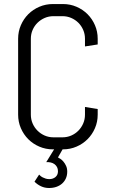

<svg xmlns="http://www.w3.org/2000/svg" viewBox="-20 -730 564 951"><path d="M248 9.8H242.2Q206.5 9.8 175 -3.7Q143.6 -17.1 120.1 -40.5Q96.7 -64 83.3 -95.2Q69.8 -126.5 69.8 -162.1V-538.1Q69.8 -573.7 83.3 -605Q96.7 -636.2 120.1 -659.7Q143.6 -683.1 175 -696.5Q206.5 -710 242.2 -710H292Q327.6 -710 358.9 -696.5Q390.1 -683.1 413.6 -659.7Q437 -636.2 450.4 -605Q463.9 -573.7 463.9 -538.1V-509.8L400.9 -500V-538.1Q400.9 -561.5 392.1 -581.8Q383.3 -602.1 368.2 -617.2Q353 -632.3 332.8 -641.1Q312.5 -649.9 289.1 -649.9H245.1Q221.7 -649.9 201.4 -641.1Q181.2 -632.3 165.8 -617.2Q150.4 -602.1 141.6 -581.8Q132.8 -561.5 132.8 -538.1V-162.1Q132.8 -138.7 141.6 -118.4Q150.4 -98.1 165.8 -82.8Q181.2 -67.4 201.4 -58.6Q221.7 -49.8 245.1 -49.8H289.1Q312.5 -49.8 332.8 -58.6Q353 -67.4 368.2 -82.8Q383.3 -98.1 392.1 -118.4Q400.9 -138.7 400.9 -162.1V-200.2L463.9 -189.9V-162.1Q463.9 -126.5 450.4 -95.2Q437 -64 413.6 -40.5Q390.1 -17.1 358.9 -3.7Q327.6 9.8 292 9.8H290L267.1 49.8Q271.5 51.8 279.3 56.9Q287.1 62 294.4 70.8Q301.8 79.6 307.4 91.8Q313 104 313 120.1Q313 138.7 306.2 153.8Q299.3 168.9 287.4 179.4Q275.4 189.9 259 195.6Q242.7 201.2 223.1 201.2Q201.2 201.2 183.1 192.6Q165 184.1 150.9 169.9L173.8 134.8Q176.3 137.7 180.9 141.6Q185.5 145.5 192.1 148.9Q198.7 152.3 206.8 154.8Q214.8 157.2 224.1 157.2Q242.2 157.2 254.6 147Q267.1 136.7 267.1 118.2Q267.1 106.4 262.5 97.7Q257.8 88.9 249.8 83Q241.7 77.1 231.2 74.7Q220.7 72.3 209 73.2Z"/></svg>

Font: Abel
Style: Regular
Weight: 400
Designer: Matthew Desmond
Foundry: Matthew Desmond
Version: Version 1.002